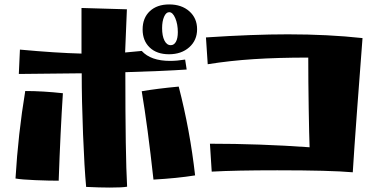

<svg xmlns="http://www.w3.org/2000/svg" viewBox="-20 -814 1687 867"><path d="M369 30Q361 -55 355 -207.5Q349 -360 349 -483L65 -480L70 -590Q232 -575 348 -572V-778L553 -772L545 -577L620 -584Q661 -539 748 -539Q779 -539 816 -545L823 -500Q717 -493 546 -488Q546 -113 554 29Q534 33 476 33Q431 33 369 30ZM50 -8Q62 -210 94 -403Q173 -403 264 -393Q253 -225 245 2Q202 2 139.5 -0.5Q77 -3 50 -8ZM620 -402Q690 -414 787 -423Q838 -226 861 -22Q780 -9 673 -3Q647 -241 620 -402ZM624 -681Q624 -733 656.5 -763.5Q689 -794 744 -794Q800 -794 835 -763Q870 -732 870 -682Q870 -632 834.5 -600.5Q799 -569 743 -569Q688 -569 656 -599.5Q624 -630 624 -681ZM783 -669Q783 -705 771.5 -732Q760 -759 744 -759Q730 -759 721 -738.5Q712 -718 712 -687Q712 -652 722.5 -631Q733 -610 751 -610Q766 -610 774.5 -625.5Q783 -641 783 -669Z M1232 -45Q1043 -45 936 -39L928 -165Q1152 -165 1378 -149Q1376 -200 1374 -323.5Q1372 -447 1372 -554Q1235 -554 1126.5 -547Q1018 -540 918 -524L910 -645Q1122 -659 1280 -659Q1462 -659 1617 -642Q1606 -500 1592.5 -317.5Q1579 -135 1573 -36Q1471 -45 1232 -45Z"/></svg>

Font: Otomanopee One
Style: Regular
Weight: 400
Designer: Das Ende der Wildnis
Foundry: Gutenberg Labo
Version: Version 3.005